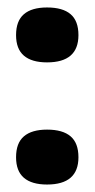

<svg xmlns="http://www.w3.org/2000/svg" viewBox="-20 -507 254 514"><path d="M106 -13Q65 -13 44 -31Q23 -49 23 -86Q23 -124 44 -142Q65 -160 106 -160Q148 -160 169 -142Q190 -124 190 -86Q190 -13 106 -13ZM106 -340Q65 -340 44 -358Q23 -376 23 -413Q23 -451 44 -469Q65 -487 106 -487Q148 -487 169 -469Q190 -451 190 -413Q190 -340 106 -340Z"/></svg>

Font: Bricolage Grotesque 60pt SemiBold
Style: Regular
Weight: 600
Version: Version 1.001;gftools[0.9.33.dev8+g029e19f]